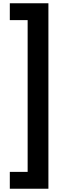

<svg xmlns="http://www.w3.org/2000/svg" viewBox="-20 -793 394 1174"><path d="M40 258H149V-670H40V-773H276V361H40Z"/></svg>

Font: Noto Sans Telugu
Style: Regular
Weight: 400
Designer: Jelle Bosma - Monotype Design Team
Foundry: Monotype Imaging Inc.
Version: Version 2.003